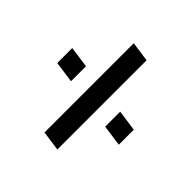

<svg xmlns="http://www.w3.org/2000/svg" viewBox="-84 -645 779 779"><g transform="rotate(-45 305.0 -255.5)"><path d="M41 -212.5 53 -298.2H565L553 -212.5ZM231 -50 243.8 -140.8H329.8L317 -50ZM276 -369.2 288.8 -460.8H374.8L362 -369.2Z"/></g></svg>

Font: Chivo Medium
Style: Italic
Weight: 500
Italic angle: -8.05°
Designer: Hector Gatti
Foundry: Omnibus-Type
Version: Version 2.002